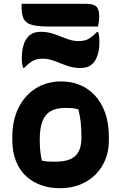

<svg xmlns="http://www.w3.org/2000/svg" viewBox="-20 -982 640 1014"><path d="M304 -552Q354 -552 399 -534.5Q444 -517 479 -480.5Q514 -444 534.5 -388.5Q555 -333 555 -256V-242Q555 -167 522 -109.5Q489 -52 430.5 -20Q372 12 295 12Q244 12 199 -3.5Q154 -19 119.5 -50Q85 -81 65 -129.5Q45 -178 45 -244V-258Q45 -346 77.5 -412Q110 -478 168.5 -515Q227 -552 304 -552ZM323 -412Q278 -412 248.5 -395.5Q219 -379 204.5 -342.5Q190 -306 190 -246V-239Q190 -208 193 -182Q196 -156 201 -134Q216 -130 232 -129Q248 -128 272 -128Q319 -128 349.5 -140.5Q380 -153 395 -181Q410 -209 410 -254V-261Q410 -303 406 -338Q402 -373 394 -404Q381 -409 364.5 -410.5Q348 -412 323 -412ZM396 -765Q426 -765 446.5 -776Q467 -787 492 -813H498Q501 -806 502.5 -796.5Q504 -787 504.5 -778Q505 -769 505 -761Q505 -733 501 -713Q497 -693 492 -682Q482 -655 461.5 -639Q441 -623 404 -623Q374 -623 348.5 -630.5Q323 -638 300 -647.5Q277 -657 253.5 -664.5Q230 -672 204 -672Q174 -672 154 -661Q134 -650 108 -624H102Q100 -632 98 -641Q96 -650 95.5 -659.5Q95 -669 95 -676Q95 -705 99.5 -725Q104 -745 108 -755Q119 -782 139 -798Q159 -814 196 -814Q226 -814 251.5 -806.5Q277 -799 300 -789.5Q323 -780 346.5 -772.5Q370 -765 396 -765ZM94 -962H431Q473 -962 488.5 -947.5Q504 -933 504 -895Q504 -886 503 -876.5Q502 -867 500.5 -858Q499 -849 497 -842H240Q179 -842 147.5 -851Q116 -860 105 -882.5Q94 -905 94 -943Q94 -947 94 -950.5Q94 -954 94 -956.5Q94 -959 94 -962Z"/></svg>

Font: Recursive Casual ExtraBold
Style: Regular
Weight: 800
Version: Version 1.047